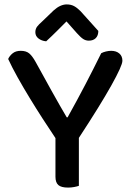

<svg xmlns="http://www.w3.org/2000/svg" viewBox="-20 -843 597 869"><path d="M534 -568Q534 -546 484 -456.5Q434 -367 337 -219V-2Q329 1 315.5 3.5Q302 6 288 6Q257 6 244 -5.5Q231 -17 231 -43V-218Q204 -258 174 -304.5Q144 -351 115 -398.5Q86 -446 60.5 -491.5Q35 -537 17 -576Q23 -590 37 -601.5Q51 -613 74 -613Q98 -613 112 -601.5Q126 -590 141 -563Q153 -542 172 -507Q191 -472 212 -434.5Q233 -397 252 -363.5Q271 -330 282 -312H286Q308 -352 328 -388.5Q348 -425 366 -460Q384 -495 402 -530Q420 -565 438 -602Q447 -607 459.5 -610Q472 -613 483 -613Q506 -613 520 -601Q534 -589 534 -568ZM281 -746Q262 -727 238.5 -703.5Q215 -680 189 -656Q168 -658 154 -669Q140 -680 140 -697Q140 -712 148 -722.5Q156 -733 172 -747L223 -796Q253 -823 282 -823Q301 -823 315 -815.5Q329 -808 344 -793L425 -703Q425 -682 413.5 -670.5Q402 -659 382 -659Q368 -659 356.5 -666.5Q345 -674 328 -693Z"/></svg>

Font: Baloo Paaji 2 Medium
Style: Regular
Weight: 500
Designer: Shuchita Grover, Noopur Datye and Ek Type
Foundry: Ek Type
Version: Version 1.640;hotconv 1.0.111;makeotfexe 2.5.65597; ttfautoh